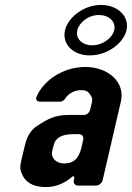

<svg xmlns="http://www.w3.org/2000/svg" viewBox="-20 -754 536 780"><path d="M282 -31 280 -22C277 -10 285 0 297 0H370C382 0 394 -10 397 -22L471 -341C490 -422 417 -482 327 -482C233 -482 155 -424 129 -362C123 -348 130 -341 144 -341H226C231 -341 240 -347 243 -351C255 -371 279 -388 311 -388C327 -388 337 -383 343 -374C358 -355 356 -348 351 -328L346 -308C343 -296 332 -287 321 -287H262C203 -287 176 -272 130 -242C104 -225 89 -198 81 -163L68 -109C64 -90 58 -71 68 -50C82 -13 115 6 166 6C213 6 248 -14 273 -36C278 -40 283 -37 282 -31ZM279 -209H301C313 -209 321 -199 318 -187L313 -163C305 -129 293 -90 241 -90C208 -90 186 -112 192 -140L198 -164C205 -195 232 -209 279 -209ZM344 -529C420 -529 482 -581 494 -631C507 -689 456 -734 391 -734C317 -734 255 -680 244 -631C231 -573 279 -529 344 -529ZM354 -570C315 -570 286 -596 294 -631C301 -661 337 -693 382 -693C422 -693 452 -667 444 -631C437 -601 399 -570 354 -570Z"/></svg>

Font: DIN Rundschrift
Style: BreitKursiv
Weight: 400
Width: 7
Version: Version 1.027